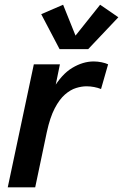

<svg xmlns="http://www.w3.org/2000/svg" viewBox="-20 -803 527 823"><path d="M13.2 0 125 -527.3H236.8L212.4 -408.2L206.5 -420.4Q244.1 -484.9 290 -512.2Q335.9 -539.6 381.3 -539.6Q398.9 -539.6 415.5 -536.1Q432.1 -532.7 443.4 -527.3L413.1 -421.4Q399.9 -426.8 383.8 -429.9Q367.7 -433.1 350.6 -433.1Q330.1 -433.1 306.2 -425.8Q282.2 -418.5 258.5 -397.9Q234.9 -377.4 214.6 -338.6Q194.3 -299.8 180.7 -236.8L130.9 0ZM409.2 -782.7 487.3 -729 357.9 -592.3H235.4L156.7 -742.2L250.5 -782.7L303.7 -650.4Z"/></svg>

Font: Schibsted Grotesk SemiBold
Style: Italic
Weight: 600
Italic angle: -12°
Designer: Bakken & Baeck AS, Henrik Kongsvoll
Foundry: Schibsted ASA
Version: Version 1.100;gftools[0.9.25]